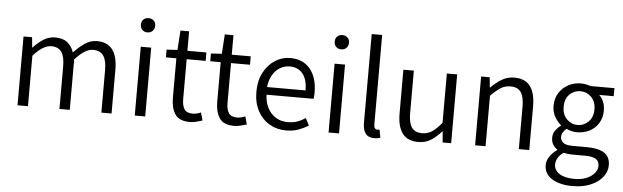

<svg xmlns="http://www.w3.org/2000/svg" viewBox="-58 -1023 4870 1501"><g transform="rotate(5 2377.0 -272.5)"><path d="M94 0V-540H161L169 -460H172Q207 -500 250 -527Q293 -554 341 -554Q403 -554 438 -525.5Q473 -497 489 -449Q533 -496 576.5 -525Q620 -554 669 -554Q752 -554 792 -500.5Q832 -447 832 -343V0H752V-333Q752 -411 726 -447Q700 -483 646 -483Q613 -483 578.5 -461.5Q544 -440 504 -396V0H423V-333Q423 -411 397.5 -447Q372 -483 318 -483Q253 -483 176 -396V0Z M1014 0V-540H1096V0ZM1056 -656Q1031 -656 1015.5 -671.5Q1000 -687 1000 -713Q1000 -738 1015.5 -753Q1031 -768 1056 -768Q1080 -768 1096 -753Q1112 -738 1112 -713Q1112 -687 1096 -671.5Q1080 -656 1056 -656Z M1448 13Q1363 13 1331 -35.5Q1299 -84 1299 -163V-474H1217V-535L1302 -540L1312 -693H1380V-540H1529V-474H1380V-160Q1380 -111 1398 -82.5Q1416 -54 1465 -54Q1480 -54 1497.5 -58.5Q1515 -63 1528 -69L1545 -7Q1522 0 1496.5 6.5Q1471 13 1448 13Z M1796 13Q1711 13 1679 -35.5Q1647 -84 1647 -163V-474H1565V-535L1650 -540L1660 -693H1728V-540H1877V-474H1728V-160Q1728 -111 1746 -82.5Q1764 -54 1813 -54Q1828 -54 1845.5 -58.5Q1863 -63 1876 -69L1893 -7Q1870 0 1844.5 6.5Q1819 13 1796 13Z M2202 13Q2130 13 2072 -20.5Q2014 -54 1979.5 -117.5Q1945 -181 1945 -269Q1945 -357 1979.5 -421Q2014 -485 2069 -519.5Q2124 -554 2186 -554Q2287 -554 2343 -486Q2399 -418 2399 -301Q2399 -288 2398 -275.5Q2397 -263 2395 -252H2026Q2030 -162 2080 -107.5Q2130 -53 2211 -53Q2252 -53 2284.5 -64.5Q2317 -76 2348 -97L2377 -41Q2343 -19 2300.5 -3Q2258 13 2202 13ZM2025 -312H2327Q2327 -398 2290 -443Q2253 -488 2187 -488Q2147 -488 2112 -467Q2077 -446 2054 -407Q2031 -368 2025 -312Z M2535 0V-540H2617V0ZM2577 -656Q2552 -656 2536.5 -671.5Q2521 -687 2521 -713Q2521 -738 2536.5 -753Q2552 -768 2577 -768Q2601 -768 2617 -753Q2633 -738 2633 -713Q2633 -687 2617 -671.5Q2601 -656 2577 -656Z M2893 13Q2847 13 2825.5 -16Q2804 -45 2804 -99V-796H2886V-93Q2886 -73 2893.5 -64Q2901 -55 2911 -55Q2914 -55 2918 -55.5Q2922 -56 2930 -57L2942 6Q2932 9 2921 11Q2910 13 2893 13Z M3240 13Q3155 13 3115 -40.5Q3075 -94 3075 -197V-540H3157V-207Q3157 -129 3182.5 -93.5Q3208 -58 3264 -58Q3307 -58 3341.5 -81Q3376 -104 3416 -153V-540H3497V0H3430L3423 -86H3420Q3382 -42 3339 -14.5Q3296 13 3240 13Z M3685 0V-540H3752L3760 -461H3763Q3802 -500 3846 -527Q3890 -554 3945 -554Q4030 -554 4070 -500.5Q4110 -447 4110 -343V0H4028V-333Q4028 -411 4002.5 -447Q3977 -483 3921 -483Q3878 -483 3843.5 -461Q3809 -439 3767 -396V0Z M4471 251Q4371 251 4309.5 213Q4248 175 4248 106Q4248 71 4269.5 38.5Q4291 6 4328 -19V-23Q4307 -36 4293.5 -58Q4280 -80 4280 -112Q4280 -146 4299.5 -171.5Q4319 -197 4340 -211V-215Q4313 -237 4291 -274.5Q4269 -312 4269 -361Q4269 -420 4296.5 -463Q4324 -506 4369 -530Q4414 -554 4468 -554Q4491 -554 4511 -549.5Q4531 -545 4544 -540H4731V-477H4617Q4638 -458 4651 -427.5Q4664 -397 4664 -359Q4664 -302 4638 -259.5Q4612 -217 4567.5 -194Q4523 -171 4468 -171Q4449 -171 4427 -176Q4405 -181 4386 -191Q4371 -178 4360 -162Q4349 -146 4349 -123Q4349 -97 4370 -79.5Q4391 -62 4446 -62H4555Q4647 -62 4693.5 -31.5Q4740 -1 4740 65Q4740 114 4707 156.5Q4674 199 4613.5 225Q4553 251 4471 251ZM4468 -228Q4518 -228 4554 -264Q4590 -300 4590 -361Q4590 -423 4554 -458Q4518 -493 4468 -493Q4419 -493 4383.5 -458Q4348 -423 4348 -361Q4348 -300 4384 -264Q4420 -228 4468 -228ZM4482 194Q4537 194 4576.5 177Q4616 160 4638 133.5Q4660 107 4660 78Q4660 38 4631.5 22Q4603 6 4547 6H4448Q4435 6 4416.5 4Q4398 2 4379 -2Q4348 20 4334.5 45Q4321 70 4321 95Q4321 140 4363.5 167Q4406 194 4482 194Z"/></g></svg>

Font: Source Han Sans SC Normal
Style: Regular
Weight: 350
Designer: Ryoko NISHIZUKA 西塚涼子 (kana, bopomofo & ideographs); Paul D. Hunt (Latin, Greek & Cyrillic); Sandoll Communications 산돌커뮤니
Foundry: Adobe
Version: Version 2.004;hotconv 1.0.118;makeotfexe 2.5.65603